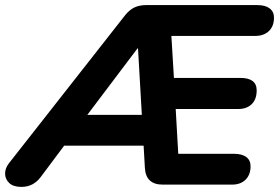

<svg xmlns="http://www.w3.org/2000/svg" viewBox="-55 -725 1096 754"><path d="M29 9Q-3 9 -19 -6.5Q-35 -22 -35 -43.5Q-35 -65 -19 -85L437 -666Q454 -687 473.5 -696Q493 -705 519 -705H956Q987 -705 1004 -692Q1021 -679 1021 -656Q1021 -622 1001 -603Q981 -584 948 -584H618L628 -419H889Q953 -419 953 -370Q953 -335 933.5 -316Q914 -297 881 -297H635L645 -121H864Q895 -121 912 -108.5Q929 -96 929 -72Q929 -39 909.5 -19.5Q890 0 856 0H584Q518 0 514 -65L509 -153H197L105 -30Q76 9 29 9ZM485 -535 288 -274H502L487 -535Z"/></svg>

Font: Nunito ExtraBold
Style: Italic
Weight: 800
Italic angle: -9°
Designer: Vernon Adams
Foundry: Vernon Adams
Version: Version 3.601; ttfautohint (v1.8.2.53-6de2)